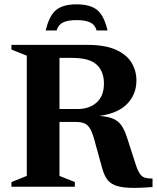

<svg xmlns="http://www.w3.org/2000/svg" viewBox="-20 -882 740 907"><path d="M34 -648V-670H393Q476 -670 527 -647.2Q578 -624.5 601.2 -586.2Q624.5 -548 624.5 -502Q624.5 -436.5 580.5 -391.2Q536.5 -346 449.5 -334.5Q492 -331.5 516.5 -320.2Q541 -309 555.2 -287.2Q569.5 -265.5 580 -232.5L620 -108.5Q630.5 -75.5 641 -60.8Q651.5 -46 665.5 -42.2Q679.5 -38.5 700.5 -38.5V1.5Q632 7 589 5Q546 3 521 -7.8Q496 -18.5 482.8 -39.5Q469.5 -60.5 461 -93.5L427.5 -215Q418 -251 407.5 -270.8Q397 -290.5 380.8 -298.2Q364.5 -306 337.5 -306H261V-51L333.5 -22V0H34V-22L106.5 -51V-619ZM347 -367Q402 -367 436.5 -397.8Q471 -428.5 471 -487.5Q471 -544.5 436.8 -576.5Q402.5 -608.5 321.5 -608.5H261V-367ZM342 -787Q301 -787 278 -776Q255 -765 247.5 -738H196Q212.5 -808.5 245.2 -835Q278 -861.5 342 -861.5Q406 -861.5 438.8 -835Q471.5 -808.5 488 -738H436.5Q429 -765 406 -776Q383 -787 342 -787Z"/></svg>

Font: Newsreader Text
Style: Bold
Weight: 700
Designer: Hugues Gentile
Foundry: Production Type
Version: Version 1.001